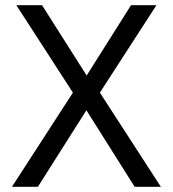

<svg xmlns="http://www.w3.org/2000/svg" viewBox="-20 -720 666 740"><path d="M261 -363 43 -700H142L314 -429L485 -700H583L365 -363L600 0H499L313 -295L126 0H26Z"/></svg>

Font: NT Somic
Style: Regular
Weight: 400
Designer: Ravid Balaliev — lead type designer, mastering
Michael Voronin — secret advisor, marketing
Ivan Kovalenko — best boy
Foundry: NT Type
Version: Version 0.7